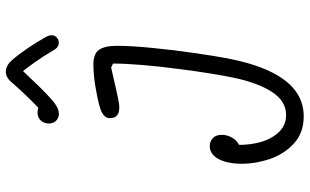

<svg xmlns="http://www.w3.org/2000/svg" viewBox="-222 -630 1064 660"><g transform="rotate(-90 310.0 -300.0)"><path d="M77 0Q77 -35 84.8 -60Q92.5 -85 106 -98Q119.5 -111 137.5 -111Q153.5 -111 165 -100.5Q176.5 -90 176.5 -69.5Q176.5 -54.5 169.8 -40Q163 -25.5 151.8 -16.5Q140.5 -7.5 128.5 -7.5L145.5 -54.5Q138 -5 146.8 42.8Q155.5 90.5 180.8 121Q206 151.5 245 151.5Q292.5 151.5 324.2 102.5Q356 53.5 373.5 -32Q388.5 -105 403 -218.5Q411.5 -282.5 416.5 -341.5Q421.5 -400.5 421.5 -443.5L408 -450Q389.5 -446 370.5 -441.5Q347 -436 322 -430.5Q297 -425 283.5 -423Q264.5 -420 251 -425.2Q237.5 -430.5 234.5 -446Q231.5 -462 240.8 -472.2Q250 -482.5 270.5 -488.5Q299 -497 341.8 -504Q384.5 -511 419 -511Q455 -511 468.8 -491.5Q482.5 -472 482.5 -430Q482.5 -381.5 475.2 -307.8Q468 -234 457.5 -162Q447 -90 439 -48Q422 38.5 394.5 96.2Q367 154 328.5 183Q290 212 240 212Q183 212 146.2 177.8Q109.5 143.5 93.2 94.8Q77 46 77 0ZM223.5 -689Q232 -700 245 -702.2Q258 -704.5 269.8 -700Q281.5 -695.5 286 -687.5H255.5Q279 -708.5 303.8 -734Q328.5 -759.5 350.5 -784.5L358 -793Q375 -813 395.2 -812Q415.5 -811 433.5 -790.5Q453 -768 474.8 -736Q496.5 -704 512.5 -675Q520 -662 518.8 -651.5Q517.5 -641 508 -634.5Q498.5 -628 487.2 -630.5Q476 -633 468.5 -646L464 -653.5Q447 -682.5 425 -713.8Q403 -745 378.5 -774L413 -771Q374.5 -730 344.2 -699Q314 -668 295 -652Q276 -635.5 259.2 -631Q242.5 -626.5 229.5 -635.5Q222 -640.5 218.2 -649.5Q214.5 -658.5 215.8 -669.2Q217 -680 223.5 -689Z"/></g></svg>

Font: Monaspace Radon Var
Style: Regular
Weight: 400
Designer: Riley Cran and the Lettermatic Team
Version: Version 1.000 (Monaspace Radon Var)